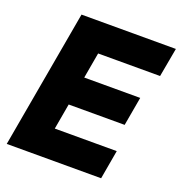

<svg xmlns="http://www.w3.org/2000/svg" viewBox="-136 -880 938 996"><g transform="rotate(20 333.0 -381.5)"><path d="M531 0H10L145 -763H666L637 -603H295L270 -461H579L551 -302H242L217 -160H559Z"/></g></svg>

Font: Open Sauce One Black Italic
Style: Regular
Weight: 900
Italic angle: -10°
Designer: Alfredo Marco Pradil
Foundry: Creative Sauce Fz LLC
Version: Version 1.477